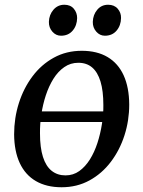

<svg xmlns="http://www.w3.org/2000/svg" viewBox="-20 -778 601 809"><path d="M424.5 -264H133L139.5 -308.5H429.5ZM324.5 -564Q389 -564 433.5 -537.5Q478 -511 501 -460.5Q524 -410 524.5 -337.5Q524.5 -270 504.5 -207.8Q484.5 -145.5 447 -96Q409.5 -46.5 357 -17.8Q304.5 11 239.5 11Q176 11 131.2 -15Q86.5 -41 63.2 -91Q40 -141 39.5 -212Q39.5 -280.5 59.5 -343.5Q79.5 -406.5 116.8 -456.2Q154 -506 206.8 -535Q259.5 -564 324.5 -564ZM310 -513.5Q277 -513.5 250.8 -495.2Q224.5 -477 205.2 -446.2Q186 -415.5 173.2 -376.8Q160.5 -338 154.2 -296.5Q148 -255 148.5 -216Q148.5 -156 161 -116.8Q173.5 -77.5 197.8 -58.2Q222 -39 256 -39Q288.5 -39 314 -57.2Q339.5 -75.5 358.8 -106.2Q378 -137 390.5 -175.5Q403 -214 409.5 -255.5Q416 -297 415.5 -335.5Q415.5 -395 403.5 -434.5Q391.5 -474 368.2 -493.8Q345 -513.5 310 -513.5ZM237 -627.5Q215.5 -627.5 200.5 -644.8Q185.5 -662 186 -686Q187 -716 205.2 -737Q223.5 -758 251 -758Q277 -758 291 -741.2Q305 -724.5 305 -702Q304.5 -670.5 286.2 -649Q268 -627.5 237 -627.5ZM422 -627.5Q400.5 -627.5 385.5 -644.8Q370.5 -662 371 -686Q372 -716 389.8 -737Q407.5 -758 435.5 -758Q461.5 -758 476 -741.2Q490.5 -724.5 490 -702Q489.5 -670.5 471.2 -649Q453 -627.5 422 -627.5Z"/></svg>

Font: Merriweather 28pt
Style: Italic
Weight: 400
Italic angle: -7.8°
Version: Version 2.101